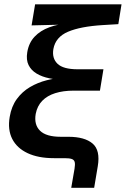

<svg xmlns="http://www.w3.org/2000/svg" viewBox="-20 -748 595 908"><path d="M316.9 140.1 332.5 49.8Q335.9 29.3 333.3 18.6Q330.6 7.8 319.3 3.9Q308.1 0 285.2 0H235.4Q161.1 0 110.6 -23.7Q60.1 -47.4 37.8 -91.1Q15.6 -134.8 25.9 -195.3Q34.2 -245.1 59.6 -279.8Q85 -314.5 121.8 -336.2Q158.7 -357.9 201.7 -368.7Q244.6 -379.4 287.1 -381.3L286.1 -369.6Q248 -370.6 213.4 -377.7Q178.7 -384.8 153.1 -400.1Q127.4 -415.5 115.2 -440.2Q103 -464.8 108.9 -501Q116.2 -545.4 143.6 -574.5Q170.9 -603.5 213.6 -619.1Q256.3 -634.8 309.6 -638.2L311 -632.3L129.4 -627.9L146 -727.5H554.7L539.6 -633.8L466.3 -629.4Q360.8 -623 301.8 -597.9Q242.7 -572.8 232.4 -516.1Q225.1 -472.2 252.2 -446.3Q279.3 -420.4 347.2 -420.4H469.2L452.6 -319.3H328.1Q278.8 -319.3 241 -307.4Q203.1 -295.4 179.7 -271.2Q156.2 -247.1 148.9 -209.5Q140.1 -158.7 169.2 -129.9Q198.2 -101.1 267.6 -101.1H303.2Q380.4 -101.1 417.7 -69.3Q455.1 -37.6 442.4 38.1L425.3 140.1Z"/></svg>

Font: Inter 24pt SemiBold
Style: Italic
Weight: 600
Italic angle: -9.3988°
Designer: Rasmus Andersson
Foundry: rsms
Version: Version 4.001;git-66647c0bb